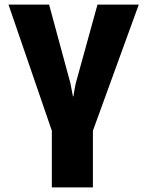

<svg xmlns="http://www.w3.org/2000/svg" viewBox="-20 -573 640 837"><path d="M206 244H385V-3L585 -553H405L310 -209Q308 -198 305 -183.5Q302 -169 300 -153H298Q295 -169 292 -184Q289 -199 287 -210L194 -553H17L206 -3Z"/></svg>

Font: Noto Sans Mono Extra
Style: Regular
Weight: 800
Designer: Monotype Design Team
Foundry: Monotype Imaging Inc.
Version: Version 1.900